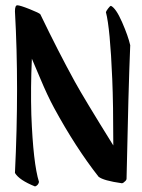

<svg xmlns="http://www.w3.org/2000/svg" viewBox="-20 -667 525 709"><path d="M447.3 -6.8Q447.3 -2.9 443.4 1Q439.5 4.9 435.5 7.8L430.7 9.8Q361.3 0 343.8 -14.6Q258.8 -123 179.7 -268.6Q155.3 -313.5 128.4 -377.9Q101.6 -442.4 97.7 -450.2Q92.8 -343.8 95.7 -243.2Q102.5 -63.5 124 4.9Q121.1 17.6 109.4 21.5Q50.8 -2 35.2 -28.3Q50.8 -348.6 35.2 -625Q35.2 -647.5 43.9 -647.5Q53.7 -647.5 89.4 -633.3Q125 -619.1 128.9 -614.3Q195.3 -476.6 255.9 -366.2Q289.1 -305.7 398.4 -129.9Q398.4 -283.2 394.5 -375Q386.7 -563.5 371.1 -622.1Q372.1 -626 378.9 -635.3Q385.7 -644.5 389.6 -645.5Q408.2 -636.7 430.7 -585.4Q453.1 -534.2 460.9 -500Q454.1 -337.9 447.3 -6.8Z"/></svg>

Font: Crimson
Style: Bold
Weight: 700
Version: Version 0.8 ; ttfautohint (v1.00) -l 8 -r 50 -G 200 -x 14 -D